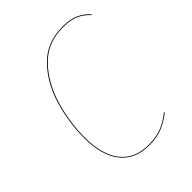

<svg xmlns="http://www.w3.org/2000/svg" viewBox="-198 -802 923 923"><g transform="rotate(-45 263.0 -340.5)"><path d="M526 -633 523 -630Q499 -657 467.5 -671.5Q436 -686 384 -686Q278 -686 211 -615.5Q144 -545 114 -442Q84 -339 84 -237Q84 -120 133.5 -57.5Q183 5 276 5Q331 5 369.5 -11.5Q408 -28 439 -54L441 -50Q408 -24 370 -7.5Q332 9 276 9Q182 9 131 -54.5Q80 -118 80 -237Q80 -341 110.5 -445Q141 -549 209 -619.5Q277 -690 384 -690Q437 -690 469.5 -675Q502 -660 526 -633Z"/></g></svg>

Font: Fira Sans Condensed Four
Style: Italic
Weight: 100
Width: 3
Italic angle: -8°
Designer: bBox Type GmbH & Carrois Corporate GbR & Edenspiekermann AG
Foundry: bBox Type GmbH & Carrois Corporate GbR & Edenspiekermann AG
Version: Version 4.301